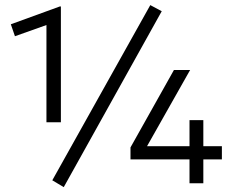

<svg xmlns="http://www.w3.org/2000/svg" viewBox="-20 -736 943 771"><path d="M166.5 -245V-635.5L40 -590.5L23.5 -638.5L220 -710H224.5V-245ZM741 0V-96H504V-144L678.5 -455H743.5L570.5 -149H741V-253.5H796.5V-149H871V-96H796.5V0ZM236 15.5 190 -12 583.5 -715.5 629.5 -691Z"/></svg>

Font: Geologica Thin Roman ExtraLight
Style: Regular
Weight: 250
Version: Version 1.010;gftools[0.9.28]